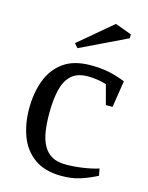

<svg xmlns="http://www.w3.org/2000/svg" viewBox="-110 -776 660 855"><g transform="rotate(15 220.0 -348.5)"><path d="M257 10Q180 10 132 -24.5Q84 -59 62.5 -116.5Q41 -174 41 -243Q41 -315 62.5 -373Q84 -431 131.5 -465.5Q179 -500 257 -500Q304 -500 340.5 -492.5Q377 -485 417 -469L398 -346H367L343 -436Q324 -442 302 -445.5Q280 -449 258 -449Q208 -449 181 -423.5Q154 -398 143.5 -352.5Q133 -307 133 -246Q133 -201 138.5 -164Q144 -127 158.5 -100Q173 -73 198 -58.5Q223 -44 262 -44Q300 -44 341 -50Q382 -56 413 -66L419 -34Q378 -13 341 -1.5Q304 10 257 10ZM179 -558 163 -577 317 -707 393 -679V-661Z"/></g></svg>

Font: Manuale
Style: Regular
Weight: 400
Designer: Eduardo Tunni / Pablo Cosgaya
Foundry: Eduardo Tunni / Pablo Cosgaya
Version: Version 1.002